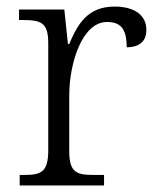

<svg xmlns="http://www.w3.org/2000/svg" viewBox="-20 -565 481 585"><path d="M40 0H297V-32H266C215 -32 191 -38 191 -104V-274C191 -372 230 -498 306 -498C348 -498 366 -477 366 -421C409 -421 426 -443 426 -474C426 -517 392 -545 329 -545C246 -545 216 -490 191 -431H187L176 -536H38V-504H47C105 -504 127 -497 127 -433V-107C127 -39 104 -32 52 -32H40Z"/></svg>

Font: Noto Serif Tamil Light
Style: Italic
Weight: 300
Italic angle: -12°
Designer: Indian Type Foundry, Tom Grace, and the Monotype Design Team
Foundry: Monotype Imaging Inc.
Version: Version 2.003